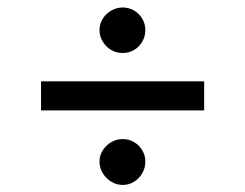

<svg xmlns="http://www.w3.org/2000/svg" viewBox="-20 -538 667 523"><path d="M536.1 -237.3H91.8V-316.4H536.1ZM251 -97.7Q251 -114.3 259.8 -128.4Q268.6 -142.6 283.2 -150.9Q297.9 -159.2 314.5 -159.2Q331.1 -159.2 345.2 -150.9Q359.4 -142.6 367.7 -128.4Q376 -114.3 376 -97.7Q376 -81.1 367.7 -66.4Q359.4 -51.8 345.2 -43Q331.1 -34.2 314.5 -34.2Q297.9 -34.2 283.2 -43Q268.6 -51.8 259.8 -66.4Q251 -81.1 251 -97.7ZM251 -456.1Q251 -472.7 259.8 -486.8Q268.6 -501 283.2 -509.3Q297.9 -517.6 314.5 -517.6Q331.1 -517.6 345.2 -509.3Q359.4 -501 367.7 -486.8Q376 -472.7 376 -456.1Q376 -439.5 367.7 -424.8Q359.4 -410.2 345.2 -401.9Q331.1 -393.6 314.5 -393.6Q296.9 -393.6 282.7 -401.9Q268.6 -410.2 259.8 -424.8Q251 -439.5 251 -456.1Z"/></svg>

Font: Pretendard JP Variable
Style: Regular
Weight: 400
Designer: Base glyphs from Inter by Rasmus Andersson; Hangul glyphs from Noto Sans CJK(Source Han Sans) by Jang Soo-young and Kang
Foundry: Kil Hyung-jin
Version: Version 1.307;Glyphs 3.2 (3192)